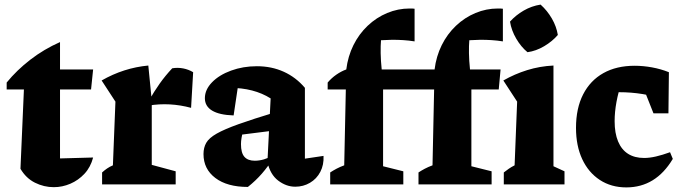

<svg xmlns="http://www.w3.org/2000/svg" viewBox="-20 -802 2974 835"><path d="M241 -619V-500H385L376 -413H241V-113L385 -117Q374 -75 347.5 -46.5Q321 -18 286 -3Q251 12 214 12Q171 12 132 -7.5Q93 -27 69 -68L84 -413H9V-443Q53 -497 112 -542.5Q171 -588 241 -619Z M811 -333Q718 -358 627 -343V-363Q650 -404 674.5 -438.5Q699 -473 729 -505Q753 -509 776.5 -504.5Q800 -500 820 -488ZM424 0V-52Q435 -62 446 -69.5Q457 -77 471 -83L482 -360L422 -452Q518 -507 625 -517L640 -365V-85L744 -57V0Z M1264 10Q1225 10 1190 -16.5Q1155 -43 1143 -97L1157 -374Q1084 -420 979 -420Q965 -420 950.5 -418.5Q936 -417 922 -415L1020 -461L996 -300Q934 -302 902.5 -321Q871 -340 871 -375Q871 -412 902 -444Q933 -476 985 -495Q1037 -514 1097 -514Q1161 -514 1214 -490Q1267 -466 1306 -420V-112L1387 -124Q1389 -85 1373 -54.5Q1357 -24 1328 -7Q1299 10 1264 10ZM1058 11Q968 11 916.5 -28Q865 -67 865 -132Q865 -160 877 -181Q889 -202 922.5 -221Q956 -240 1017.5 -262Q1079 -284 1178 -314V-235L987 -211L1037 -232Q1033 -217 1030.5 -202.5Q1028 -188 1028 -175Q1028 -137 1043 -120Q1058 -103 1088 -103Q1108 -103 1128 -109Q1148 -115 1170 -127V-116Q1146 -78 1119 -47Q1092 -16 1058 11Z M1405 -413V-443Q1422 -463 1443 -477.5Q1464 -492 1486 -500Q1493 -557 1517 -605.5Q1541 -654 1579 -690Q1617 -726 1664 -745.5Q1711 -765 1761 -765Q1767 -765 1772 -765Q1777 -765 1783 -764V-622Q1758 -626 1734 -627.5Q1710 -629 1686 -629Q1673 -629 1661 -628Q1649 -627 1637 -627Q1635 -604 1635.5 -571Q1636 -538 1640 -500H1935L1927 -413ZM1646 -461V-79L1734 -57V0H1416V-52Q1428 -60 1443 -68Q1458 -76 1477 -83L1485 -461Z M1789 -413V-443Q1806 -463 1827 -477.5Q1848 -492 1870 -500Q1877 -557 1901 -605.5Q1925 -654 1963 -690Q2001 -726 2048 -745.5Q2095 -765 2145 -765Q2151 -765 2156 -765Q2161 -765 2167 -764V-622Q2142 -626 2118 -627.5Q2094 -629 2070 -629Q2057 -629 2045 -628Q2033 -627 2021 -627Q2019 -604 2019.5 -571Q2020 -538 2024 -500H2157L2149 -413ZM2030 -461V-79L2118 -57V0H1800V-52Q1812 -60 1827 -68Q1842 -76 1861 -83L1869 -461ZM2171 0V-52Q2181 -60 2192.5 -68Q2204 -76 2218 -83L2229 -360L2169 -452Q2218 -480 2272.5 -497Q2327 -514 2387 -517V-79L2435 -57V0ZM2331 -782Q2360 -756 2380 -721.5Q2400 -687 2406 -650Q2382 -622 2346.5 -601Q2311 -580 2274 -575Q2246 -598 2225 -634Q2204 -670 2198 -708Q2223 -736 2257.5 -756Q2292 -776 2331 -782Z M2704 13Q2638 13 2588.5 -19.5Q2539 -52 2512 -110Q2485 -168 2485 -246Q2485 -331 2516 -391.5Q2547 -452 2604 -484Q2661 -516 2740 -516Q2777 -516 2815.5 -509Q2854 -502 2889 -488L2870 -369Q2777 -401 2673 -401Q2657 -401 2642 -398Q2627 -395 2613 -390L2685 -449Q2669 -402 2661 -358.5Q2653 -315 2653 -275Q2653 -223 2668 -187Q2683 -151 2711.5 -133Q2740 -115 2781 -115Q2805 -115 2833 -121.5Q2861 -128 2894 -140L2906 -111Q2832 13 2704 13ZM2822 -309 2751 -488H2889L2887 -309Z"/></svg>

Font: Piazzolla Thin Black
Style: Regular
Weight: 900
Version: Version 2.005